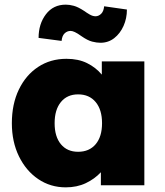

<svg xmlns="http://www.w3.org/2000/svg" viewBox="-20 -797 711 826"><path d="M263 9Q197 9 144.5 -26.5Q92 -62 61.5 -124.5Q31 -187 31 -267Q31 -349 61 -411.5Q91 -474 144 -509Q197 -544 266 -544Q317 -544 354.5 -525.5Q392 -507 418 -476V-533H601V0H414V-56Q387 -27 349 -9Q311 9 263 9ZM316 -144Q364 -144 391.5 -176.5Q419 -209 419 -267Q419 -325 391.5 -358Q364 -391 316 -391Q269 -391 242 -358Q215 -325 215 -267Q215 -209 242 -176.5Q269 -144 316 -144ZM412 -613Q396 -613 376.5 -618Q357 -623 331 -641Q313 -654 302 -659Q291 -664 284 -664Q269 -664 258 -653.5Q247 -643 245 -621L146 -634Q146 -694 177.5 -735.5Q209 -777 263 -777Q279 -777 297.5 -772Q316 -767 342 -750Q353 -742 366 -734.5Q379 -727 391 -727Q404 -727 415 -737.5Q426 -748 428 -770L526 -756Q526 -718 511.5 -685.5Q497 -653 471.5 -633Q446 -613 412 -613Z"/></svg>

Font: Lexend Deca ExtraBold
Style: Regular
Weight: 800
Designer: Bonnie Shaver-Troup, Thomas Jockin
Foundry: Lexend
Version: Version 1.008; ttfautohint (v1.8.4.7-5d5b)